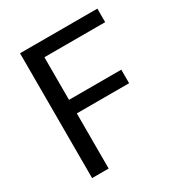

<svg xmlns="http://www.w3.org/2000/svg" viewBox="-168 -829 889 947"><g transform="rotate(-30 276.5 -355.5)"><path d="M474.6 -391.1V-314H176.8V0H82.5V-710.9H522.9V-633.8H176.8V-391.1Z"/></g></svg>

Font: Vazirmatn UI FD
Style: Regular
Weight: 400
Designer: Saber Rastikerdar
Foundry: Saber Rastikerdar
Version: Version 33.003